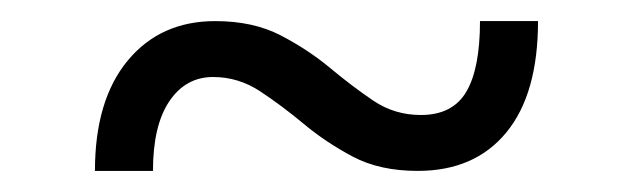

<svg xmlns="http://www.w3.org/2000/svg" viewBox="-20 -363 601 182"><path d="M70 -201Q70 -268 101 -305.5Q132 -343 184 -343Q220 -343 246 -329.5Q272 -316 293 -298.5Q314 -281 334 -267.5Q354 -254 379 -254Q409 -254 422 -276Q435 -298 435 -343H490Q490 -274 460 -237.5Q430 -201 376 -201Q340 -201 314.5 -214.5Q289 -228 268 -245.5Q247 -263 226.5 -276.5Q206 -290 182 -290Q156 -290 140.5 -267Q125 -244 125 -201Z"/></svg>

Font: Spectral SC
Style: Bold
Weight: 700
Designer: Jean-Baptiste Levee
Foundry: Production Type
Version: Version 2.001